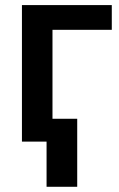

<svg xmlns="http://www.w3.org/2000/svg" viewBox="-20 -548 459 743"><path d="M412.6 -432.6V-528.3H64.9V0H183.1V-432.6ZM278.8 174.8V-88.4H160.2V174.8Z"/></svg>

Font: FAU Chimera Medium
Style: Regular
Weight: 500
Version: Version 1.002;hotconv 1.0.117;makeotfexe 2.5.65602